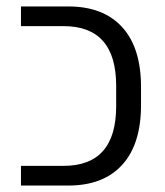

<svg xmlns="http://www.w3.org/2000/svg" viewBox="-20 -575 511 595"><path d="M45 0V-61H177Q340 -61 340 -246V-309Q340 -494 177 -494H45V-555H192Q300 -555 358.5 -491Q417 -427 417 -306V-249Q417 -128 358.5 -64Q300 0 192 0Z"/></svg>

Font: Assistant
Style: Regular
Weight: 400
Designer: Hebrew By Ben Nathan, Latin by Paul Hunt
Version: Version 2.001;PS 002.001;hotconv 1.0.88;makeotf.lib2.5.64775